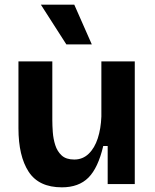

<svg xmlns="http://www.w3.org/2000/svg" viewBox="-20 -788 664 822"><path d="M245 14Q146 14 102.5 -53Q59 -120 59 -239V-525H204V-273Q204 -251 206 -222.5Q208 -194 216.5 -167Q225 -140 244 -122.5Q263 -105 298 -105Q334 -105 359.5 -129.5Q385 -154 398.5 -195.5Q412 -237 414 -289V-525H557V0H441V-163H422Q400 -69 358.5 -27.5Q317 14 245 14ZM264 -598 155 -768H298L373 -598Z"/></svg>

Font: Bricolage Grotesque 10pt Bricolage Grotesque 10pt Regular
Style: Bold
Weight: 700
Designer: Mathieu Triay
Foundry: Atelier Triay
Version: Version 1.000; ttfautohint (v1.8.4.7-5d5b);gftools[0.9.32]